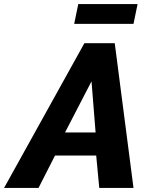

<svg xmlns="http://www.w3.org/2000/svg" viewBox="-77 -922 738 942"><path d="M337 -710H486L578 0H410L395 -159H193L112 0H-57ZM392 -272 372 -523 242 -272ZM287 -805 307 -902H598L578 -805Z"/></svg>

Font: Raleway Thin ExtraBold
Style: Italic
Weight: 800
Italic angle: -12°
Version: Version 4.026